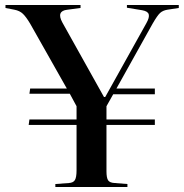

<svg xmlns="http://www.w3.org/2000/svg" viewBox="-20 -750 739 770"><path d="M202 0V-12L256 -16Q274 -17 280.5 -28Q287 -39 287 -67V-249H95L98 -271H287V-324L260 -374H98L101 -395H248L101 -655Q85 -682 72 -694.5Q59 -707 38 -711L2 -718V-730H303V-718L250 -711Q205 -706 230 -660L397 -361H402L567 -657Q580 -680 576.5 -692.5Q573 -705 550 -709L489 -719V-730H697V-718L651 -711Q633 -708 622 -698Q611 -688 592 -655L447 -395H601V-372H434L407 -324V-271H601V-249H407V-63Q407 -37 413.5 -27Q420 -17 440 -16L491 -12V0Z"/></svg>

Font: Literata 72pt Medium
Style: Regular
Weight: 500
Designer: Latin by Veronika Burian and Jose Scaglione. Greek by Irene Vlachou. Cyrillic by Vera Evstafieva.
Foundry: TypeTogether
Version: Version 3.002